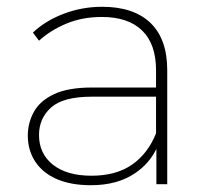

<svg xmlns="http://www.w3.org/2000/svg" viewBox="-20 -543 618 566"><path d="M441 0V-104Q420 -61 379 -33Q327 3 248 3Q189 3 147.5 -15Q106 -33 84 -66.5Q62 -100 62 -143Q62 -181 80 -213.5Q98 -246 139.5 -265.5Q181 -285 251 -285H440V-336Q440 -413 399 -453Q358 -493 280 -493Q223 -493 176 -473.5Q129 -454 95 -423L77 -447Q114 -482 168 -502.5Q222 -523 281 -523Q374 -523 423.5 -475.5Q473 -428 473 -336V0ZM440 -258H251Q166 -258 130.5 -226Q95 -194 95 -145Q95 -90 136 -57.5Q177 -25 250 -25Q322 -25 369 -57.5Q416 -90 440 -150Z"/></svg>

Font: Montserrat Thin ExtraLight
Style: Regular
Weight: 250
Version: Version 9.000